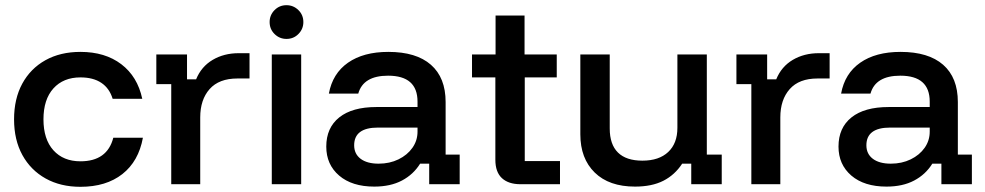

<svg xmlns="http://www.w3.org/2000/svg" viewBox="-20 -710 3798 740"><path d="M290 10Q213.3 10 155.8 -22.1Q98.3 -54.2 66.2 -112.5Q34.2 -170.8 34.2 -250Q34.2 -329.2 65.8 -387.5Q97.5 -445.8 155 -477.9Q212.5 -510 290 -510Q385 -510 447.5 -462.5Q510 -415 528.3 -329.2H414.2Q401.7 -370 370.4 -390.8Q339.2 -411.7 290 -411.7Q224.2 -411.7 185.8 -369.2Q147.5 -326.7 147.5 -250Q147.5 -173.3 185.8 -130.8Q224.2 -88.3 290 -88.3Q393.3 -88.3 416.7 -179.2H530.8Q514.2 -88.3 451.7 -39.2Q389.2 10 290 10Z M640 0V-385.8H582.5V-500H700.8V-404.2H735.8Q755.8 -453.3 799.6 -479.2Q843.3 -505 900 -505H941.7V-407.5H895Q824.2 -407.5 787.9 -366.7Q751.7 -325.8 751.7 -257.5V0Z M1027.5 0V-500H1140.8V0ZM1084.2 -560Q1057.5 -560 1038.3 -578.8Q1019.2 -597.5 1019.2 -625Q1019.2 -651.7 1037.9 -670.8Q1056.7 -690 1084.2 -690Q1110.8 -690 1130 -671.2Q1149.2 -652.5 1149.2 -625Q1149.2 -598.3 1130.4 -579.2Q1111.7 -560 1084.2 -560Z M1422.5 9.2Q1336.7 9.2 1287.1 -33.3Q1237.5 -75.8 1237.5 -145Q1237.5 -217.5 1287.5 -257.5Q1337.5 -297.5 1430.8 -297.5H1589.2V-318.3Q1589.2 -418.3 1475.8 -418.3Q1380 -418.3 1360.8 -349.2H1247.5Q1261.7 -426.7 1321.2 -468.3Q1380.8 -510 1476.7 -510Q1584.2 -510 1640.8 -460.4Q1697.5 -410.8 1697.5 -316.7V-114.2H1751.7V0H1634.2V-79.2H1599.2Q1573.3 -37.5 1529.2 -14.2Q1485 9.2 1422.5 9.2ZM1439.2 -79.2Q1481.7 -79.2 1515.8 -95.8Q1550 -112.5 1569.6 -140.4Q1589.2 -168.3 1589.2 -202.5V-218.3H1436.7Q1345 -218.3 1345 -150Q1345 -116.7 1370 -97.9Q1395 -79.2 1439.2 -79.2Z M1985.8 0Q1940 0 1914.6 -23.3Q1889.2 -46.7 1889.2 -94.2V-411.7H1799.2V-500H1890V-650H2001.7V-500H2125.8V-411.7H2002.5V-89.2H2138.3V0Z M2427.5 9.2Q2327.5 9.2 2272.1 -45Q2216.7 -99.2 2216.7 -192.5V-500H2330V-215Q2330 -153.3 2361.7 -122.1Q2393.3 -90.8 2455.8 -90.8Q2520 -90.8 2555.4 -124.2Q2590.8 -157.5 2590.8 -217.5V-500H2704.2V-114.2H2761.7V0H2644.2V-79.2H2609.2Q2580.8 -35.8 2536.7 -13.3Q2492.5 9.2 2427.5 9.2Z M2875.8 0V-385.8H2818.3V-500H2936.7V-404.2H2971.7Q2991.7 -453.3 3035.4 -479.2Q3079.2 -505 3135.8 -505H3177.5V-407.5H3130.8Q3060 -407.5 3023.8 -366.7Q2987.5 -325.8 2987.5 -257.5V0Z M3396.7 9.2Q3310.8 9.2 3261.2 -33.3Q3211.7 -75.8 3211.7 -145Q3211.7 -217.5 3261.7 -257.5Q3311.7 -297.5 3405 -297.5H3563.3V-318.3Q3563.3 -418.3 3450 -418.3Q3354.2 -418.3 3335 -349.2H3221.7Q3235.8 -426.7 3295.4 -468.3Q3355 -510 3450.8 -510Q3558.3 -510 3615 -460.4Q3671.7 -410.8 3671.7 -316.7V-114.2H3725.8V0H3608.3V-79.2H3573.3Q3547.5 -37.5 3503.3 -14.2Q3459.2 9.2 3396.7 9.2ZM3413.3 -79.2Q3455.8 -79.2 3490 -95.8Q3524.2 -112.5 3543.8 -140.4Q3563.3 -168.3 3563.3 -202.5V-218.3H3410.8Q3319.2 -218.3 3319.2 -150Q3319.2 -116.7 3344.2 -97.9Q3369.2 -79.2 3413.3 -79.2Z"/></svg>

Font: Funnel Display Light Medium
Style: Regular
Weight: 500
Version: Version 1.000